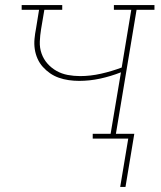

<svg xmlns="http://www.w3.org/2000/svg" viewBox="-20 -550 640 762"><path d="M457 192 489 0H348V-19H419L460 -263Q419 -247 377.5 -238Q336 -229 294 -229Q273 -229 252.5 -232Q232 -235 213.5 -241.5Q195 -248 179 -259Q163 -270 150 -284.5Q137 -299 129 -317Q121 -335 118 -355Q115 -375 117 -396Q119 -417 123 -437L135 -511H66V-530H227V-511H156L143 -434Q139 -410 138 -385Q137 -360 145 -337.5Q153 -315 168.5 -297.5Q184 -280 204.5 -268.5Q225 -257 249 -252.5Q273 -248 298 -248Q339 -248 381 -257.5Q423 -267 463 -282L501 -511H432V-530H593V-511H522L440 -19H513L478 192Z"/></svg>

Font: Iosevka Curly Slab ThExObl
Style: Regular
Weight: 100
Width: 7
Italic angle: -9°
Monospace: yes
Designer: Belleve Invis
Foundry: Belleve Invis
Version: Version 11.1.0; ttfautohint (v1.8.3)